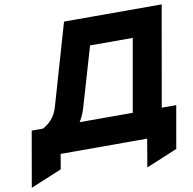

<svg xmlns="http://www.w3.org/2000/svg" viewBox="-104 -792 1043 1036"><g transform="rotate(-10 418.0 -273.5)"><path d="M567 0 664 -549H324L373 -700H849L726 0ZM99 -28 47 -136Q93 -139 131.5 -170.8Q170 -202.5 185 -254L314 -700H474L336 -227Q319 -167.5 286.8 -128.8Q254.5 -90 217.8 -68Q181 -46 148.8 -37Q116.5 -28 99 -28ZM-13 153 40 -151H832L791 82L620 153L646 0H172L158 82Z"/></g></svg>

Font: Overpass Black
Style: Italic
Weight: 900
Italic angle: -10°
Designer: Delve Withrington, Dave Bailey, Thomas Jockin
Foundry: Delve Fonts LLC
Version: Version 4.000